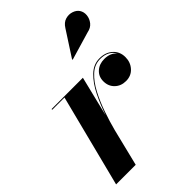

<svg xmlns="http://www.w3.org/2000/svg" viewBox="-212 -803 893 893"><g transform="rotate(-45 235.0 -356.5)"><path d="M417 -594 278 -553 276 -555.5 357 -680.5Q371.5 -704 392.5 -710Q413.5 -716 432.8 -709.5Q452 -703 461.5 -689Q472 -673 470 -652.5Q468 -632 454.5 -615.2Q441 -598.5 417 -594ZM126 -455.5H45.5V-460H251.5L203 -262Q220.5 -314 244 -361.5Q267.5 -409 298.8 -439.2Q330 -469.5 370 -469.5Q409.5 -469.5 434.5 -446.8Q459.5 -424 459.5 -388Q459.5 -354 438.2 -330.5Q417 -307 383 -307Q350 -307 328.5 -327.8Q307 -348.5 307 -381Q307 -412.5 328.8 -432Q350.5 -451.5 383.5 -451.5Q424 -451.5 445 -426Q423 -465 370 -465Q333 -465 303.8 -438Q274.5 -411 252 -368Q229.5 -325 212.5 -276Q195.5 -227 184 -182.5L139 0H10Z"/></g></svg>

Font: Bodoni* 36pt
Style: Bold Italic
Weight: 700
Italic angle: -13°
Version: Version 2.3